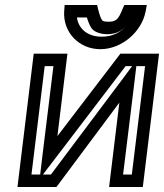

<svg xmlns="http://www.w3.org/2000/svg" viewBox="-20 -724 657 769"><path d="M215 13 458 -313 420 0 417 25H442H527H552L555 0L614 -484L617 -509H592H475H462L453 -497L210 -179L247 -484L250 -509H225H140H115L112 -484L53 0L50 25H75H192H206L215 13ZM526 -459H561L508 -25H473L519 -400L526 -459ZM141 -25H106L159 -459H194L149 -93L141 -25ZM184 -25H152L194 -80L483 -459H509L475 -413L184 -25ZM416 -637C398 -637 393 -639 389 -643C384 -650 379 -663 373 -687L369 -704H351H265H239L237 -678C232 -595 296 -527 382 -527C467 -527 547 -596 563 -677L568 -704H541H496H478L470 -686C455 -649 446 -637 416 -637ZM410 -587C445 -587 469 -601 487 -622C464 -594 429 -577 388 -577C332 -577 295 -607 288 -654H328C334 -634 341 -618 348 -609C360 -595 384 -587 410 -587Z"/></svg>

Font: Gamestation Text Outline
Style: Italic
Weight: 400
Designer: Jonas Hecksher
Foundry: Jonas Hecksher, Playtypeª, e-types AS
Version: Version 1.003